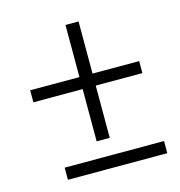

<svg xmlns="http://www.w3.org/2000/svg" viewBox="-92 -702 715 761"><g transform="rotate(-15 265.0 -321.5)"><path d="M297.4 -404.8H488.8V-355.5H297.4V-141.1H243.7V-355.5H41.5V-404.8H243.7V-618.7H297.4ZM502 -23.4H94.2V-73.2H502Z"/></g></svg>

Font: Franko
Style: Light
Weight: 300
Designer: Google
Version: Version 1.200310; 2013